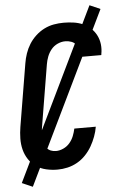

<svg xmlns="http://www.w3.org/2000/svg" viewBox="-60 -863 620 989"><g transform="rotate(-5 250.0 -368.0)"><path d="M204 8Q174 8 145.5 1.5Q117 -5 94 -20.5Q71 -36 55.5 -59.5Q40 -83 33 -110.5Q26 -138 26.5 -168Q27 -198 32 -228L86 -552Q90 -577 98.5 -602Q107 -627 121 -649.5Q135 -672 155.5 -691Q176 -710 200 -722Q224 -734 249.5 -738.5Q275 -743 300 -743Q326 -743 351 -739.5Q376 -736 398.5 -726.5Q421 -717 439 -700.5Q457 -684 468 -662.5Q479 -641 482 -616Q485 -591 480 -565Q480 -564 480 -562.5Q480 -561 479 -560H368Q368 -560 368 -561Q368 -562 368 -562Q371 -579 368.5 -595Q366 -611 356.5 -623.5Q347 -636 332 -641.5Q317 -647 300 -647Q280 -647 260.5 -638Q241 -629 227.5 -612.5Q214 -596 206.5 -576Q199 -556 196 -537L142 -212Q140 -198 139 -184Q138 -170 139.5 -156.5Q141 -143 145 -130.5Q149 -118 157 -108Q165 -98 177.5 -93Q190 -88 204 -88Q223 -88 242.5 -97Q262 -106 275.5 -122Q289 -138 296.5 -157Q304 -176 308 -195H419Q415 -170 405.5 -144.5Q396 -119 382.5 -95.5Q369 -72 349.5 -51.5Q330 -31 306 -17.5Q282 -4 256 2Q230 8 204 8ZM69 85 14 61 441 -821 496 -797Z"/></g></svg>

Font: Iosevka SS04 Oblique
Style: Bold
Weight: 700
Italic angle: -9°
Monospace: yes
Designer: Belleve Invis
Foundry: Belleve Invis
Version: Version 19.0.0; ttfautohint (v1.8.4)